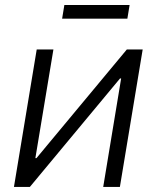

<svg xmlns="http://www.w3.org/2000/svg" viewBox="-20 -733 614 753"><path d="M450.2 0H384.8L455.1 -425.3H450.7L97.2 0H34.7L124 -539.1H189.5L118.7 -112.8H123L477.5 -539.1H539.6ZM488.3 -713.4 479.5 -659.7H223.6L232.4 -713.4Z"/></svg>

Font: Inter 18pt Light
Style: Italic
Weight: 300
Italic angle: -9.3988°
Designer: Rasmus Andersson
Foundry: rsms
Version: Version 4.001;git-66647c0bb